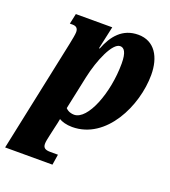

<svg xmlns="http://www.w3.org/2000/svg" viewBox="-177 -649 866 976"><g transform="rotate(20 256.5 -161.0)"><path d="M-37 224H219L228 167H187C159 167 147 159 147 137C147 125 151 107 155 89L166 40C170 24 174 5 176 -7C190 2 216 10 247 10C431 10 535 -209 535 -376C535 -472 493 -546 404 -546C319 -546 272 -488 243 -413H239L266 -536H69L57 -480H72C95 -480 102 -467 102 -450C102 -438 97 -412 91 -383ZM235 -52C221 -52 203 -56 189 -71L227 -250C249 -353 296 -460 337 -460C358 -460 374 -441 374 -379C374 -220 309 -52 235 -52Z"/></g></svg>

Font: Noto Serif ExtraCondensed Black
Style: Italic
Weight: 900
Width: 2
Italic angle: -12°
Designer: Monotype Design Team
Foundry: Monotype Imaging Inc.
Version: Version 2.014